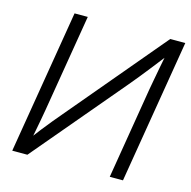

<svg xmlns="http://www.w3.org/2000/svg" viewBox="-106 -833 934 939"><g transform="rotate(15 360.5 -364.0)"><path d="M597.7 0H530.8L607.4 -463.9Q611.3 -484.9 616.7 -514.9Q622.1 -544.9 629.4 -583.3Q636.7 -621.6 646 -668L654.8 -651.9Q621.6 -608.9 593.3 -573Q564.9 -537.1 542.2 -508.8Q519.5 -480.5 501.5 -459.5L113.8 0H37.1L157.7 -727.5H224.6L142.6 -233.9Q139.2 -213.9 133.8 -184.3Q128.4 -154.8 122.3 -123Q116.2 -91.3 110.4 -63L102.5 -78.1Q124 -107.4 146.5 -135.7Q168.9 -164.1 189.5 -189.2Q210 -214.4 226.1 -232.9L642.1 -727.5H718.3Z"/></g></svg>

Font: Inter 28pt Light
Style: Italic
Weight: 300
Italic angle: -9.3988°
Designer: Rasmus Andersson
Foundry: rsms
Version: Version 4.001;git-66647c0bb